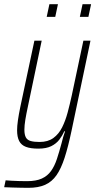

<svg xmlns="http://www.w3.org/2000/svg" viewBox="-54 -705 460 921"><path d="M82 196Q65 196 45 195.5Q25 195 5 194.5Q-15 194 -34 193L-27 160Q-15 161 2 162Q19 163 38.5 163.5Q58 164 76 164Q119 164 146.5 151.5Q174 139 191 115Q208 91 219 57.5Q230 24 241 -17Q244 -31 249 -47.5Q254 -64 258 -75H254Q245 -54 230.5 -35Q216 -16 192 -4Q168 8 130 8Q93 8 70.5 -0.5Q48 -9 38 -28.5Q28 -48 28 -80Q28 -100 32 -128Q36 -156 43 -190L111 -510H146L80 -195Q72 -158 67.5 -130.5Q63 -103 63 -83Q63 -59 70 -46Q77 -33 93.5 -28.5Q110 -24 136 -24Q176 -24 202 -43Q228 -62 244 -94Q260 -126 270.5 -165.5Q281 -205 290 -246L346 -510H380L289 -77Q273 -1 256 51.5Q239 104 217 135.5Q195 167 162.5 181.5Q130 196 82 196ZM329 -624 342 -685H383L370 -624ZM170 -624 183 -685H224L211 -624Z"/></svg>

Font: Saira Condensed Thin
Style: Italic
Weight: 250
Width: 3
Italic angle: -12°
Designer: Hector Gatti with collaboration of the Omnibus-Type team
Foundry: Omnibus-Type
Version: Version 1.101